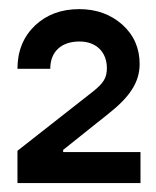

<svg xmlns="http://www.w3.org/2000/svg" viewBox="-20 -914 349 429"><path d="M293.9 -504.9V-574.2H121.1V-579.1L222.7 -660.2C269 -696.8 292 -729.5 292 -771C292 -806.2 279.3 -835.4 253.4 -858.9C227.5 -881.8 195.8 -893.6 157.2 -893.6C116.7 -893.6 84 -881.3 58.1 -856.9C32.2 -832 19 -799.8 19 -760.3H92.3C92.3 -798.8 117.2 -821.3 157.7 -821.3C194.3 -821.3 218.8 -798.3 218.8 -761.7C218.8 -740.2 211.4 -728 186.5 -708.5L19 -577.1V-504.9Z"/></svg>

Font: Estedad Bold
Style: Regular
Weight: 700
Designer: Amin Abedi
Version: Version 7.3